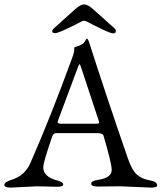

<svg xmlns="http://www.w3.org/2000/svg" viewBox="-22 -853 739 878"><path d="M216.8 -710.9Q216.8 -716.8 224.1 -723.1L321.8 -811Q346.7 -833 362.8 -833Q378.9 -833 403.8 -811L502 -723.1Q507.8 -718.3 507.8 -710.9Q507.8 -700.2 496.1 -700.2Q484.4 -700.2 440.9 -721.2Q397 -742.2 379.9 -752Q362.8 -761.7 353 -755.9Q330.1 -743.2 285.6 -722.2Q241.2 -701.2 229 -701.2Q216.8 -701.2 216.8 -710.9ZM241.2 -293.9Q241.2 -287.1 262.2 -287.1H417Q431.2 -287.1 431.2 -292Q431.2 -293.9 429.2 -301.8L350.1 -541Q344.7 -559.1 341.8 -559.1Q338.9 -559.1 333 -542L243.2 -301.8Q241.2 -295.9 241.2 -293.9ZM30.8 -30.8Q90.8 -48.8 117.2 -107.9Q213.4 -328.1 304.2 -578.1Q317.4 -611.3 317.4 -624Q317.4 -636.7 317.9 -636.2Q354 -648.4 359.9 -655.3Q366.2 -662.1 369.1 -668.9Q372.1 -675.8 376 -675.8Q379.9 -675.8 384.8 -662.1Q459 -429.2 563 -127.9Q582 -73.2 605 -53.7Q627.9 -34.2 662.6 -28.3Q697.3 -22.5 696.8 -4.9Q696.8 4.9 668 4.9L528.8 -1L423.8 0Q395 0 395 -13.2Q395 -26.4 428.2 -30.8Q489.3 -40.5 488.8 -76.2Q488.8 -106 451.2 -232.9Q448.2 -244.1 423.8 -244.1H232.9Q221.7 -244.1 215.8 -226.1Q175.8 -109.9 175.8 -87.9Q175.8 -65.9 192.4 -50.8Q209 -35.6 237.8 -28.3Q266.6 -21 267.1 -9.8Q267.1 1.5 237.8 1L147 -1L26.9 4.9Q-2 4.9 -2 -7.8Q-2 -20.5 30.8 -30.8Z"/></svg>

Font: EBGaramond
Style: Regular
Weight: 400
Version: Version 000.012g